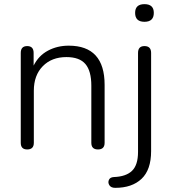

<svg xmlns="http://www.w3.org/2000/svg" viewBox="-20 -714 828 925"><path d="M535 191Q515 191 507 178.5Q499 166 504.5 153Q510 140 528 139Q587 137 616 109Q645 81 645 18V-459Q645 -492 676 -492Q708 -492 708 -459V14Q708 104 662 147.5Q616 191 535 191ZM676 -609Q631 -609 631 -652Q631 -694 676 -694Q721 -694 721 -652Q721 -609 676 -609ZM111 6Q80 6 80 -26V-459Q80 -492 111 -492Q142 -492 142 -459V-398Q166 -446 211 -470Q256 -494 311 -494Q484 -494 484 -305V-26Q484 6 452 6Q420 6 420 -26V-301Q420 -372 391.5 -405.5Q363 -439 300 -439Q229 -439 186 -395Q143 -351 143 -277V-26Q143 6 111 6Z"/></svg>

Font: Chiron GoRound TC L
Style: Regular
Weight: 300
Designer: Ryoko NISHIZUKA 西塚涼子 (kana, bopomofo & ideographs); Paul D. Hunt (Latin, Greek & Cyrillic); Sandoll Communications 산돌커뮤니
Foundry: Adobe
Version: Version 1.000;hotconv 1.1.1;makeotfexe 2.6.0